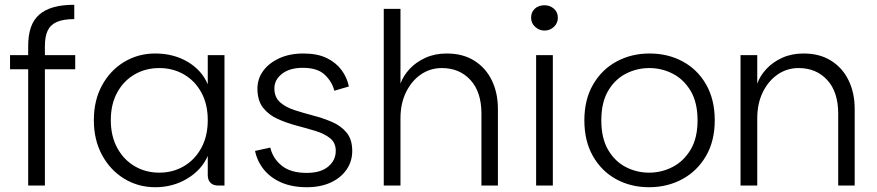

<svg xmlns="http://www.w3.org/2000/svg" viewBox="-20 -777 3674 804"><path d="M98 0V-487H22V-546H98V-584Q98 -629 109 -661.5Q120 -694 143.5 -715Q167 -736 203.5 -746.5Q240 -757 291 -757V-697Q246 -697 219 -685.5Q192 -674 180 -649.5Q168 -625 168 -584V-546H295V-487H168V0Z M630 7Q559 7 500.5 -28.5Q442 -64 407.5 -127.5Q373 -191 373 -274Q373 -357 407.5 -420Q442 -483 500.5 -518Q559 -553 630 -553Q707 -553 766 -518Q825 -483 850 -424V-546H920V0H894Q873 0 861.5 -11.5Q850 -23 850 -44V-124Q824 -65 764 -29Q704 7 630 7ZM647 -54Q704 -54 750 -81Q796 -108 823 -157.5Q850 -207 850 -274Q850 -341 823 -390Q796 -439 750 -465.5Q704 -492 647 -492Q590 -492 544 -465.5Q498 -439 471 -390Q444 -341 444 -274Q444 -207 471 -157.5Q498 -108 544 -81Q590 -54 647 -54Z M1265 7Q1203 7 1157.5 -13Q1112 -33 1084.5 -67.5Q1057 -102 1048 -145L1112 -159Q1122 -114 1159.5 -83.5Q1197 -53 1264 -53Q1323 -53 1354.5 -79.5Q1386 -106 1386 -145Q1386 -179 1362.5 -198Q1339 -217 1301.5 -228.5Q1264 -240 1222 -251Q1180 -262 1142.5 -279Q1105 -296 1081.5 -326Q1058 -356 1058 -406Q1058 -447 1082 -480Q1106 -513 1149.5 -533Q1193 -553 1250 -553Q1309 -553 1348 -534Q1387 -515 1410 -484Q1433 -453 1441 -415L1380 -397Q1371 -434 1340.5 -463.5Q1310 -493 1248 -493Q1193 -493 1161 -468Q1129 -443 1129 -407Q1129 -370 1152.5 -349Q1176 -328 1213 -316Q1250 -304 1292 -293Q1334 -282 1371 -266Q1408 -250 1431.5 -221.5Q1455 -193 1455 -145Q1455 -101 1431 -66.5Q1407 -32 1364.5 -12.5Q1322 7 1265 7Z M1587 0V-740H1657V-427Q1669 -460 1695.5 -488.5Q1722 -517 1761.5 -535Q1801 -553 1851 -553Q1918 -553 1966 -523Q2014 -493 2039.5 -440.5Q2065 -388 2065 -321V0H1996V-301Q1996 -392 1950 -442Q1904 -492 1830 -492Q1782 -492 1743 -465.5Q1704 -439 1680.5 -391.5Q1657 -344 1657 -281V0Z M2225 0V-546H2295V0ZM2260 -649Q2238 -649 2221 -664.5Q2204 -680 2204 -703Q2204 -726 2219.5 -740.5Q2235 -755 2260 -755Q2283 -755 2299.5 -740.5Q2316 -726 2316 -703Q2316 -680 2299.5 -664.5Q2283 -649 2260 -649Z M2698 7Q2621 7 2559.5 -27Q2498 -61 2462.5 -124Q2427 -187 2427 -273Q2427 -360 2463.5 -423Q2500 -486 2562 -519.5Q2624 -553 2700 -553Q2777 -553 2839 -519.5Q2901 -486 2937 -423Q2973 -360 2973 -273Q2973 -187 2936.5 -124Q2900 -61 2837.5 -27Q2775 7 2698 7ZM2698 -54Q2750 -54 2796 -77.5Q2842 -101 2871.5 -149.5Q2901 -198 2901 -273Q2901 -348 2872 -396.5Q2843 -445 2797 -468.5Q2751 -492 2699 -492Q2647 -492 2601 -468.5Q2555 -445 2526.5 -396.5Q2498 -348 2498 -273Q2498 -198 2526.5 -149.5Q2555 -101 2600.5 -77.5Q2646 -54 2698 -54Z M3081 0V-546H3151V-427Q3163 -460 3189.5 -488.5Q3216 -517 3255.5 -535Q3295 -553 3345 -553Q3412 -553 3460 -523Q3508 -493 3533.5 -440.5Q3559 -388 3559 -321V0H3490V-301Q3490 -392 3444 -442Q3398 -492 3324 -492Q3276 -492 3237 -465.5Q3198 -439 3174.5 -391.5Q3151 -344 3151 -281V0Z"/></svg>

Font: Parkinsans Light
Style: Regular
Weight: 300
Designer: Red Stone, Indian Type Foundry
Foundry: Indian Type Foundry
Version: Version 1.000